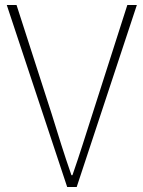

<svg xmlns="http://www.w3.org/2000/svg" viewBox="-20 -746 572 766"><path d="M248 0H286L526 -726H488L349 -292C320 -202 300 -136 269 -47H265C234 -136 214 -202 186 -292L46 -726H7Z"/></svg>

Font: Noto Sans CJK SC Thin
Style: Regular
Weight: 100
Designer: Ryoko NISHIZUKA 西塚涼子 (kana, bopomofo & ideographs); Paul D. Hunt (Latin, Greek & Cyrillic); Sandoll Communications 산돌커뮤니
Foundry: Adobe
Version: Version 2.004;hotconv 1.0.118;makeotfexe 2.5.65603